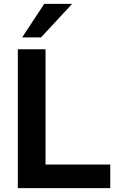

<svg xmlns="http://www.w3.org/2000/svg" viewBox="-20 -974 612 994"><path d="M215.8 -718.8V-122.1H550.8V0H72.3V-718.8ZM94.7 -780.3 209 -954.1H353.5L192.4 -780.3Z"/></svg>

Font: Min Sans Bold
Style: Regular
Weight: 700
Designer: Jinseong-Kim, NotoSansCJK, Nunito
Foundry: Jinseong-Kim
Version: Version 1.400;Glyphs 3.1.2 (3151)